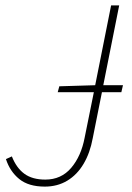

<svg xmlns="http://www.w3.org/2000/svg" viewBox="-20 -680 490 712"><path d="M194 -338 200 -360 333 -364 392 -660H422L363 -364H436L430 -338H358L324 -168Q314 -113 290 -72.5Q266 -32 229.5 -10Q193 12 146 12Q86 12 51.5 -16Q17 -44 2 -90L24 -100Q41 -57 70.5 -35.5Q100 -14 148 -14Q207 -14 244 -57.5Q281 -101 294 -170L328 -338Z"/></svg>

Font: Source Sans 3 ExtraLight ExtraLight
Style: Italic
Weight: 250
Italic angle: -11°
Version: Version 3.052;hotconv 1.1.0;makeotfexe 2.6.0